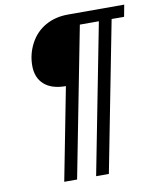

<svg xmlns="http://www.w3.org/2000/svg" viewBox="-90 -728 783 956"><g transform="rotate(-10 302.0 -250.5)"><path d="M529.8 -599.1 382.3 158.2H317.9L465.3 -599.1H369.1L221.7 158.2H156.7L247.6 -309.6Q176.3 -309.6 138.2 -343.5Q100.1 -377.4 100.1 -438.5Q100.1 -497.6 127.9 -550Q155.8 -602.5 205.6 -630.6Q255.4 -658.7 319.3 -658.7H604L592.8 -599.1Z"/></g></svg>

Font: Liberation Mono
Style: Italic
Weight: 400
Italic angle: -12°
Monospace: yes
Designer: Steve Matteson
Foundry: Ascender Corporation
Version: Version 2.1.5